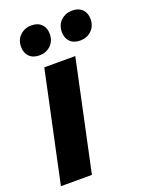

<svg xmlns="http://www.w3.org/2000/svg" viewBox="-159 -797 661 867"><g transform="rotate(-20 172.0 -364.0)"><path d="M-20 0 93 -530H242L129 0ZM288 -588Q257 -588 239.5 -605.5Q222 -623 222 -652Q222 -687 244.5 -707.5Q267 -728 298 -728Q329 -728 346.5 -710.5Q364 -693 364 -664Q364 -630 342 -609Q320 -588 288 -588ZM92 -588Q61 -588 43.5 -605.5Q26 -623 26 -652Q26 -687 48.5 -707.5Q71 -728 102 -728Q133 -728 150.5 -710.5Q168 -693 168 -664Q168 -630 146 -609Q124 -588 92 -588Z"/></g></svg>

Font: Radio Canada Big
Style: Bold Italic
Weight: 700
Italic angle: -12°
Designer: Étienne Aubert Bonn
Foundry: Coppers and Brasses
Version: Version 1.001